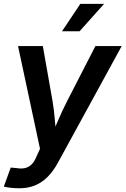

<svg xmlns="http://www.w3.org/2000/svg" viewBox="-34 -776 655 1002"><path d="M-14.2 197.8 22 98.6 51.8 101.1Q76.2 105.5 95.7 101.3Q115.2 97.2 130.6 82.3Q146 67.4 156.7 40L174.8 0.5L60.1 -535.6H189.5L240.2 -248.5Q248.5 -199.2 252.2 -149.9Q255.9 -100.6 261.2 -49.8H227.1Q249 -100.6 270.3 -150.1Q291.5 -199.7 316.4 -248.5L463.9 -535.6H601.1L267.1 75.2Q244.1 117.2 214.8 146.7Q185.5 176.3 149.2 191.4Q112.8 206.5 67.4 206.5Q43.5 206.5 22 204.1Q0.5 201.7 -14.2 197.8ZM289.6 -612.8 385.3 -755.9H509.3L381.3 -612.8Z"/></svg>

Font: Inter 20pt SemiBold
Style: Italic
Weight: 600
Italic angle: -9.3988°
Version: Version 4.001;git-66647c0bb